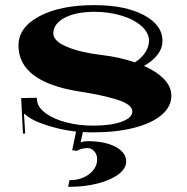

<svg xmlns="http://www.w3.org/2000/svg" viewBox="-20 -514 731 752"><path d="M508.3 -269.7Q533.2 -285.4 547.9 -307Q562.5 -328.7 563.8 -353.6Q563.8 -384.6 535.2 -410.8Q506.6 -437.1 457.2 -452.4Q407.8 -467.7 349.7 -467.7Q277.1 -467.7 233 -444.3Q188.8 -420.9 188.8 -382.4Q188.8 -353.1 242.4 -330.6Q295.9 -308.1 378.5 -298.5Q449.7 -290.2 508.3 -269.7ZM543.7 -256.1Q594 -233.8 622.6 -203.9Q651.2 -174 651.2 -139Q651.2 -96.6 613.2 -64Q575.2 -31.5 505.5 -13.5Q435.8 4.4 344.8 4.4Q323.9 4.4 304.6 3.1L295.9 43.3Q309.4 38.9 323 38.9Q390.7 38.9 432.5 61Q474.2 83 474.2 118.9Q474.2 145.5 444.5 168.3Q414.8 191 363.6 204.3Q312.5 217.7 252.2 217.7H246.9L252.2 191.4H255.7Q299 191.4 329.8 167.4Q360.6 143.4 360.6 109.3Q360.6 91.8 349.4 78.9Q338.3 66 323 66Q299 66 281 76.9L262.7 74.3L278 1.3Q203.7 -6.6 129.8 -35.4Q117.6 -40.2 104.7 -47.6Q91.8 -55.1 84.6 -60.8Q77.4 -66.4 76.9 -67.7L73.9 -66.9Q75.2 -55.5 76 -35.8L78.7 8.7L69.9 9.2L62.9 -129.8L124.1 -131.1L125 -121.5Q127.6 -93.5 158.9 -70.6Q190.1 -47.6 239.5 -34.7Q288.9 -21.9 344.8 -21.9Q413.9 -21.9 456.1 -37.2Q498.3 -52.4 498.3 -77.8Q498.3 -91.8 481.9 -103.8Q465.5 -115.8 434 -125.2Q402.5 -134.6 369.8 -141.4Q337 -148.2 291.1 -155.6Q52.4 -193.2 52.4 -335.7Q52.4 -406.9 134.2 -450.4Q215.9 -493.9 349.7 -493.9Q469.4 -493.9 542.8 -455.2Q616.3 -416.5 616.3 -353.6Q616.3 -325.2 597 -299.8Q577.8 -274.5 543.7 -256.1Z"/></svg>

Font: Wabroye
Style: Medium
Weight: 500
Designer: gluk
Foundry: gluk
Version: Version 0.14